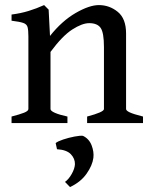

<svg xmlns="http://www.w3.org/2000/svg" viewBox="-20 -489 602 763"><path d="M326.2 0V-25.9Q393.1 -43.5 393.1 -55.7V-301.8Q393.1 -359.4 379.9 -378.2Q366.7 -397 334.5 -397Q306.6 -397 267.3 -371.8Q228 -346.7 180.7 -282.7V-55.7Q180.7 -48.3 198.5 -40.5Q216.3 -32.7 248 -25.9V0H25.9V-25.9Q58.1 -34.2 75.4 -41Q92.8 -47.9 92.8 -55.7V-343.8Q92.8 -369.1 89.6 -381.1Q86.4 -393.1 72.3 -397.9Q58.1 -402.8 25.9 -406.7V-431.2Q63 -436 94 -445.6Q125 -455.1 155.3 -468.8L173.3 -450.7L178.7 -346.2Q226.1 -405.8 280.5 -437.3Q335 -468.8 373 -468.8Q415 -468.8 448 -441.9Q481 -415 481 -356V-55.7Q481 -49.3 495.4 -42.5Q509.8 -35.6 548.3 -25.9V0ZM351.1 138.2Q347.2 168.5 324 201.4Q300.8 234.4 258.3 254.4L238.3 233.9Q253.4 223.1 265.1 202.1Q276.9 181.2 277.8 163.6Q278.3 141.6 261.7 124Q245.1 106.4 206.5 104L201.2 79.6Q209 72.8 231 65.4Q252.9 58.1 275.9 53.7Q298.8 49.3 309.6 50.8Q334 62.5 344 88.4Q354 114.3 351.1 138.2Z"/></svg>

Font: Gentium Book Plus
Style: Regular
Weight: 400
Designer: Victor Gaultney, Annie Olsen, Iska Routamaa, Becca Hirsbrunner
Foundry: SIL International
Version: Version 6.101